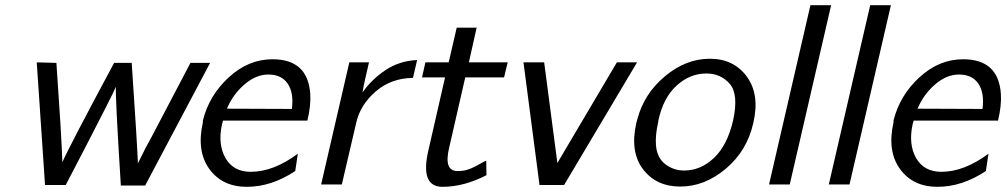

<svg xmlns="http://www.w3.org/2000/svg" viewBox="-20 -713 3889 742"><path d="M122 -472 198 -470Q218 -184 221 -86Q246 -144 421 -470H489Q510 -159 513 -82L543 -142Q547 -150 555.5 -165Q564 -180 568 -188L716 -470H792L541 4H447Q425 -347 428 -378Q422 -363 391 -302Q360 -241 327 -177Q294 -113 264.5 -56.5Q235 0 234 2H154Z M764 -240V-247Q788 -344 864 -414Q940 -484 1033 -484Q1170 -484 1179 -350Q1182 -306 1168 -247H842Q841 -245 840 -240Q839 -235 838 -233Q821 -155 851.5 -102Q882 -49 949 -49Q1037 -49 1131 -119L1121 -52Q1029 9 934 9Q839 9 789 -60Q739 -129 764 -240ZM857 -293 1108 -292Q1116 -354 1092 -389.5Q1068 -425 1017 -425Q969 -425 924.5 -386.5Q880 -348 857 -293Z M1221 0 1330 -472H1406L1390 -402Q1387 -388 1386 -384L1381 -356Q1417 -407 1470.5 -442.5Q1524 -478 1592 -481L1576 -412Q1492 -411 1432.5 -360Q1373 -309 1357 -240L1301 0Z M1611 -414 1624 -472H1714L1745 -606H1822L1792 -472H1942L1928 -414H1778L1716 -143Q1694 -52 1748 -52Q1771 -52 1786 -57Q1800 -61 1817 -70Q1834 -79 1845.5 -85.5Q1857 -92 1859 -92Q1859 -82 1859.5 -63.5Q1860 -45 1860 -36Q1773 9 1690 9Q1602 9 1636 -134L1700 -414Z M2003 -472H2083L2134 -83L2364 -472H2442L2160 2H2065Z M2439 -237Q2440 -240 2441 -245Q2442 -250 2443 -252Q2469 -351 2550 -418.5Q2631 -486 2723 -486Q2816 -486 2866.5 -416.5Q2917 -347 2891 -237Q2867 -130 2785 -61Q2703 8 2609 8Q2516 8 2465 -59Q2414 -126 2439 -237ZM2524 -246V-243Q2512 -191 2515 -152Q2519 -103 2551 -78.5Q2583 -54 2624 -54Q2688 -54 2739.5 -103Q2791 -152 2813 -247Q2835 -347 2801 -388Q2766 -429 2710 -429Q2646 -429 2594.5 -382Q2543 -335 2524 -246Z M2952 0 3112 -693H3192L3032 0Z M3183 0 3343 -693H3423L3263 0Z M3433 -240V-247Q3457 -344 3533 -414Q3609 -484 3702 -484Q3839 -484 3848 -350Q3851 -306 3837 -247H3511Q3510 -245 3509 -240Q3508 -235 3507 -233Q3490 -155 3520.5 -102Q3551 -49 3618 -49Q3706 -49 3800 -119L3790 -52Q3698 9 3603 9Q3508 9 3458 -60Q3408 -129 3433 -240ZM3526 -293 3777 -292Q3785 -354 3761 -389.5Q3737 -425 3686 -425Q3638 -425 3593.5 -386.5Q3549 -348 3526 -293Z"/></svg>

Font: Coval
Style: Light Italic
Weight: 300
Foundry: Context Ltd
Version: Version 001.000